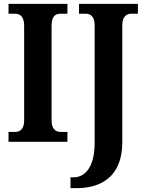

<svg xmlns="http://www.w3.org/2000/svg" viewBox="-20 -734 752 994"><path d="M24 0H329V-51H294C268 -51 247 -66 247 -111V-600C247 -650 266 -663 294 -663H329V-714H24V-663H58C82 -663 105 -650 105 -601V-110C105 -64 82 -51 58 -51H24ZM345 240H378C498 240 613 184 613 4V-601C613 -650 636 -663 660 -663H694V-714H389V-663H424C447 -663 470 -650 470 -604V5C470 139 415 184 361 184H345Z"/></svg>

Font: Noto Serif Sinhala Condensed
Style: Bold
Weight: 700
Width: 3
Designer: Jelle Bosma - Monotype Design Team
Foundry: Monotype Imaging Inc.
Version: Version 2.007